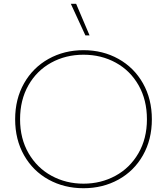

<svg xmlns="http://www.w3.org/2000/svg" viewBox="-20 -979 882 1014"><path d="M354 -959H382L453 -792H431ZM60 -349Q60 -456 107 -539Q154 -622 236.5 -668Q319 -714 421 -714Q523 -714 605.5 -668Q688 -622 735 -539Q782 -456 782 -349Q782 -242 735 -159Q688 -76 605.5 -30.5Q523 15 421 15Q319 15 236.5 -30.5Q154 -76 107 -159Q60 -242 60 -349ZM756 -349Q756 -451 712 -528.5Q668 -606 591.5 -648Q515 -690 421 -690Q327 -690 250.5 -648Q174 -606 130 -528.5Q86 -451 86 -349Q86 -247 131 -169.5Q176 -92 252.5 -50.5Q329 -9 421 -9Q513 -9 589.5 -50.5Q666 -92 711 -169.5Q756 -247 756 -349Z"/></svg>

Font: Prompt Thin
Style: Regular
Weight: 250
Designer: Katatrad Team
Foundry: CadsonDemak
Version: Version 1.001